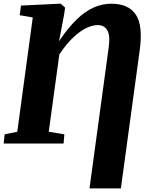

<svg xmlns="http://www.w3.org/2000/svg" viewBox="-23 -773 823 1034"><path d="M459 241.5 562 -515Q571.5 -582 554.8 -610Q538 -638 502.5 -638Q477.5 -638 445 -623.5Q412.5 -609 374.8 -574.5Q337 -540 296.5 -480L239.5 -63.5L323.5 -49.5L319.5 0H-3L2 -49.5L70 -63.5L153.5 -679L83 -691L90 -743L296.5 -753H304L327.5 -732L322.5 -696.5L295 -551Q342.5 -622 388 -666.5Q433.5 -711 480.2 -732Q527 -753 576.5 -753Q669 -753 708.5 -694.2Q748 -635.5 729 -499.5L628 241.5Z"/></svg>

Font: Merriweather 24pt Black
Style: Italic
Weight: 900
Italic angle: -7.8°
Designer: Eben Sorkin
Foundry: Eben Sorkin
Version: Version 2.101